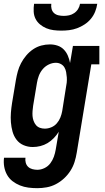

<svg xmlns="http://www.w3.org/2000/svg" viewBox="-27 -760 547 1003"><path d="M168 223Q144 223 121 220Q98 217 77 208.5Q56 200 38.5 186.5Q21 173 10 153.5Q-1 134 -5 111Q-9 88 -6 64H106Q104 77 107.5 90Q111 103 120 111.5Q129 120 142 123.5Q155 127 168 127Q187 127 205.5 118Q224 109 236 93Q248 77 254.5 58.5Q261 40 264 22L280 -72Q269 -54 254 -38.5Q239 -23 221.5 -12.5Q204 -2 184 3Q164 8 144 8Q119 8 96.5 -1.5Q74 -11 59.5 -30Q45 -49 38.5 -72.5Q32 -96 30 -121Q28 -146 30 -171.5Q32 -197 36 -222L56 -342Q60 -365 66 -387Q72 -409 83 -430Q94 -451 110 -470Q126 -489 146 -502.5Q166 -516 188.5 -522Q211 -528 234 -528Q255 -528 274 -521.5Q293 -515 306.5 -501Q320 -487 327.5 -469Q335 -451 339 -431L354 -520H492V-424H450L374 37Q370 62 362.5 86Q355 110 341 132Q327 154 307.5 172Q288 190 265 202Q242 214 217 218.5Q192 223 168 223ZM207 -88Q224 -88 241 -95Q258 -102 270 -116Q282 -130 288.5 -146.5Q295 -163 298 -180L317 -300Q320 -314 321.5 -328Q323 -342 322 -356Q321 -370 318.5 -383.5Q316 -397 309.5 -408Q303 -419 291 -425.5Q279 -432 265 -432Q246 -432 227.5 -423Q209 -414 196 -398.5Q183 -383 176 -364.5Q169 -346 166 -327L146 -207Q144 -193 143 -179.5Q142 -166 143 -153.5Q144 -141 148.5 -128.5Q153 -116 161 -106.5Q169 -97 181 -92.5Q193 -88 207 -88ZM293 -600Q273 -600 253 -602.5Q233 -605 215 -612.5Q197 -620 182 -632.5Q167 -645 158.5 -662Q150 -679 149 -699.5Q148 -720 151 -740H241Q239 -726 242.5 -713Q246 -700 255.5 -691.5Q265 -683 278.5 -680Q292 -677 306 -677Q320 -677 334 -680Q348 -683 360.5 -691.5Q373 -700 381 -713Q389 -726 391 -740H481Q478 -719 470 -699Q462 -679 448 -662Q434 -645 415 -632.5Q396 -620 375.5 -612.5Q355 -605 334.5 -602.5Q314 -600 293 -600Z"/></svg>

Font: Iosevka Gothic
Style: Bold Italic
Weight: 700
Italic angle: -9°
Monospace: yes
Designer: Belleve Invis
Foundry: Belleve Invis
Version: Version 15.5.1; ttfautohint (v1.8.4)